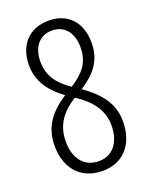

<svg xmlns="http://www.w3.org/2000/svg" viewBox="-139 -798 689 882"><g transform="rotate(-20 205.5 -357.0)"><path d="M209 10C313 10 373 -65 373 -173C373 -266 318 -324 245 -376C315 -421 361 -473 361 -561C361 -660 305 -724 209 -724C113 -724 55 -659 55 -562C55 -484 95 -427 164 -376C88 -326 39 -268 39 -173C39 -64 101 10 209 10ZM206 -402C144 -444 110 -490 110 -559C110 -630 147 -676 208 -676C269 -676 306 -631 306 -558C306 -484 269 -443 206 -402ZM207 -38C136 -38 94 -92 94 -173C94 -257 136 -308 202 -350C281 -299 317 -242 317 -174C317 -97 280 -38 207 -38Z"/></g></svg>

Font: Noto Sans Devanagari ExtraCondensed Light
Style: Regular
Weight: 300
Width: 2
Designer: Jelle Bosma - Monotype Design Team
Foundry: Monotype Imaging Inc.
Version: Version 2.004